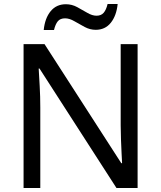

<svg xmlns="http://www.w3.org/2000/svg" viewBox="-20 -933 800 953"><path d="M663 0H558L176 -593H172Q174 -558 177 -506Q180 -454 180 -399V0H97V-714H201L582 -123H586Q585 -139 583.5 -171Q582 -203 580.5 -241Q579 -279 579 -311V-714H663ZM197 -784Q203 -843 231.5 -877.5Q260 -912 307 -912Q337 -912 363.5 -897.5Q390 -883 414 -869Q438 -855 459 -855Q482 -855 494.5 -869.5Q507 -884 514 -913H564Q558 -855 530 -820Q502 -785 455 -785Q427 -785 400.5 -799Q374 -813 349.5 -827.5Q325 -842 303 -842Q279 -842 267 -827.5Q255 -813 248 -784Z"/></svg>

Font: Noto Sans Cypro Minoan
Style: Regular
Weight: 400
Designer: David Williams
Foundry: David Williams
Version: Version 1.503; ttfautohint (v1.8.4.7-5d5b)